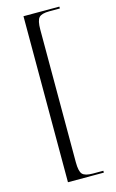

<svg xmlns="http://www.w3.org/2000/svg" viewBox="-134 -812 597 992"><g transform="rotate(-15 164.5 -316.0)"><path d="M100 128V-760H292V-750H236Q194 -750 180 -734.5Q166 -719 166 -671V39Q166 87 180 102.5Q194 118 236 118H292V128Z"/></g></svg>

Font: Noto Serif Display Light
Style: Regular
Weight: 300
Designer: Monotype Design Team
Foundry: Monotype Imaging Inc.
Version: Version 2.009